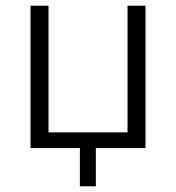

<svg xmlns="http://www.w3.org/2000/svg" viewBox="-20 -519 616 673"><path d="M260 134V0H87V-499H150V-55H427V-499H490V0H316V134Z"/></svg>

Font: Nunitoga
Style: Light
Weight: 300
Designer: Vernon Adams
Foundry: Vernon Adams
Version: Version 1.0